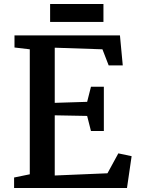

<svg xmlns="http://www.w3.org/2000/svg" viewBox="-20 -934 702 954"><path d="M50 0ZM128 -68V-689L52 -698V-758H576L590 -609H520L489 -689L252 -697V-423L413 -428L432 -503H496V-283H432L413 -358L252 -361V-62L514 -73L568 -172L634 -158L611 0H50V-52ZM494 -914V-825H229V-914Z"/></svg>

Font: Martel
Style: Bold
Weight: 700
Designer: Dan Reynolds
Foundry: Dan Reynolds
Version: Version 1.001; ttfautohint (v1.1) -l 5 -r 5 -G 72 -x 0 -D la